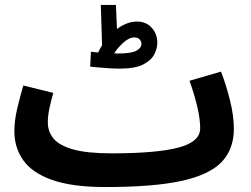

<svg xmlns="http://www.w3.org/2000/svg" viewBox="-20 -734 1014 775"><path d="M405 21Q272 21 191 -7.5Q110 -36 74 -87Q38 -138 38 -204Q38 -249 50.5 -300Q63 -351 74 -389L195 -359Q187 -331 180 -299Q173 -267 173 -240Q173 -203 196 -175Q219 -147 275 -131Q331 -115 431 -115V-113V-115Q610 -115 699 -138Q788 -161 788 -216Q788 -254 776 -304.5Q764 -355 745 -408L872 -445Q892 -394 908 -330.5Q924 -267 924 -214Q924 -132 874.5 -80Q825 -28 711.5 -3.5Q598 21 406 21V20ZM462 -457Q444 -457 420 -458.5Q396 -460 375 -462Q354 -464 344 -465L347 -525Q360 -524 376 -522Q383 -537 392 -551L387 -714H448L452 -617Q493 -647 533 -647Q570 -647 592.5 -622Q615 -597 615 -561Q615 -539 603 -515Q591 -491 558.5 -474Q526 -457 462 -457ZM523 -583Q501 -583 478 -562Q455 -541 441 -519Q449 -518 455 -518Q511 -518 531 -529.5Q551 -541 551 -557Q551 -567 543.5 -575Q536 -583 523 -583Z"/></svg>

Font: Noto Sans Arabic SemCond
Style: Bold
Weight: 700
Width: 4
Designer: Monotype Design Team, Nadine Chahine, Nizar Qandah and Khaled Hosny
Foundry: Monotype Imaging Inc.
Version: Version 2.012; ttfautohint (v1.8.4.7-5d5b)